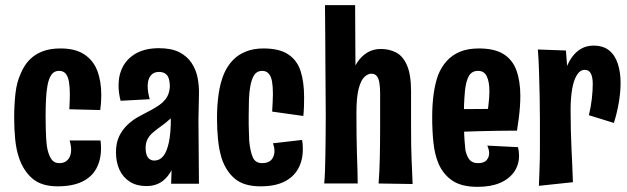

<svg xmlns="http://www.w3.org/2000/svg" viewBox="-20 -713 2434 745"><path d="M204 10Q141 10 106 -20Q71 -50 54 -100Q43 -132 39 -172Q35 -212 35 -255Q35 -306 40 -350.5Q45 -395 61 -429Q74 -460 94.5 -481Q115 -502 144.5 -513.5Q174 -525 215 -525Q272 -525 307 -502Q342 -479 357.5 -438.5Q373 -398 373 -344Q373 -330 372 -315.5Q371 -301 369 -286L249 -289Q250 -305 250.5 -320Q251 -335 251 -348Q251 -376 247.5 -396Q244 -416 235 -427Q226 -438 209 -438Q190 -438 179.5 -423Q169 -408 164 -380Q160 -358 158.5 -327.5Q157 -297 157 -261Q157 -238 157.5 -217.5Q158 -197 159 -179Q160 -161 162 -145Q167 -115 178 -97.5Q189 -80 210 -80Q226 -80 236 -87Q246 -94 251 -105.5Q256 -117 256 -132Q256 -140 254.5 -149Q253 -158 250 -168H370Q371 -160 371.5 -152.5Q372 -145 372 -138Q372 -92 353.5 -58.5Q335 -25 297.5 -7.5Q260 10 204 10Z M644 0 647 -91 639 -381Q638 -411 627 -422.5Q616 -434 597 -434Q576 -434 564.5 -419.5Q553 -405 553 -379Q553 -367 555 -354.5Q557 -342 561 -328L448 -322Q444 -337 442 -352Q440 -367 440 -381Q440 -424 458 -456.5Q476 -489 511 -507.5Q546 -526 597 -526Q645 -526 675.5 -510.5Q706 -495 723.5 -468.5Q741 -442 747 -410Q753 -378 752 -345L750 -247L752 0ZM548 9Q510 9 483.5 -8Q457 -25 443.5 -54.5Q430 -84 430 -122Q430 -159 442.5 -184.5Q455 -210 475 -229Q495 -248 520 -261.5Q545 -275 570 -288Q586 -297 599 -306Q612 -315 621 -326.5Q630 -338 634.5 -351.5Q639 -365 639 -381L690 -352Q686 -317 672 -292.5Q658 -268 639.5 -251Q621 -234 602 -221Q585 -209 572 -197.5Q559 -186 552 -172Q545 -158 545 -138Q545 -124 548.5 -113Q552 -102 560 -96Q568 -90 579 -90Q599 -90 613 -106.5Q627 -123 635 -159.5Q643 -196 643 -255L685 -307Q685 -238 679 -180.5Q673 -123 658 -80.5Q643 -38 616 -14.5Q589 9 548 9Z M991 10Q927 10 892 -19Q857 -48 840 -99Q830 -132 826 -171Q822 -210 822 -255Q822 -305 828.5 -349.5Q835 -394 850 -429Q863 -458 883.5 -479.5Q904 -501 934 -513Q964 -525 1002 -525Q1064 -525 1098.5 -502Q1133 -479 1146.5 -437Q1160 -395 1160 -336Q1160 -319 1159.5 -301Q1159 -283 1157 -263L1036 -280Q1037 -299 1038 -316.5Q1039 -334 1039 -349Q1039 -377 1035.5 -397Q1032 -417 1022.5 -427.5Q1013 -438 997 -438Q977 -438 966.5 -422Q956 -406 951 -377Q947 -355 946 -327Q945 -299 945 -267Q945 -247 945 -229.5Q945 -212 946 -196Q947 -180 947 -166Q951 -125 961 -102.5Q971 -80 997 -80Q1022 -80 1033.5 -93.5Q1045 -107 1045 -127Q1045 -134 1043.5 -141.5Q1042 -149 1039 -157L1152 -170Q1154 -160 1154.5 -151Q1155 -142 1155 -134Q1155 -90 1136.5 -57.5Q1118 -25 1082 -7.5Q1046 10 991 10Z M1238 -1Q1240 -23 1241 -49.5Q1242 -76 1242.5 -107.5Q1243 -139 1243.5 -178.5Q1244 -218 1244 -267Q1244 -307 1243.5 -341.5Q1243 -376 1243 -410.5Q1243 -445 1242.5 -485.5Q1242 -526 1242 -576.5Q1242 -627 1241 -693H1358Q1358 -633 1358.5 -585.5Q1359 -538 1359 -498Q1359 -458 1359.5 -421.5Q1360 -385 1361 -349.5Q1362 -314 1363 -274Q1363 -229 1363.5 -189.5Q1364 -150 1365 -116.5Q1366 -83 1367 -54Q1368 -25 1368 -1ZM1581 1 1449 -1Q1451 -28 1452 -49.5Q1453 -71 1453.5 -93.5Q1454 -116 1454.5 -145.5Q1455 -175 1455 -218Q1455 -236 1455 -255Q1455 -274 1455 -297Q1455 -320 1455 -349Q1455 -375 1452 -392.5Q1449 -410 1441.5 -418.5Q1434 -427 1420 -427Q1408 -427 1394.5 -415Q1381 -403 1372 -370Q1363 -337 1363 -274L1321 -256Q1321 -300 1325.5 -339.5Q1330 -379 1340 -412.5Q1350 -446 1366 -470.5Q1382 -495 1405 -509Q1428 -523 1458 -523Q1491 -523 1517.5 -509Q1544 -495 1559.5 -459Q1575 -423 1575 -358Q1575 -325 1575 -302Q1575 -279 1575 -260.5Q1575 -242 1575 -222Q1575 -179 1575.5 -148.5Q1576 -118 1577 -95Q1578 -72 1579 -49.5Q1580 -27 1581 1Z M1833 12Q1771 12 1735.5 -12Q1700 -36 1682 -77Q1667 -112 1662 -158Q1657 -204 1657 -258Q1657 -307 1662.5 -347.5Q1668 -388 1680 -422Q1693 -454 1714 -477Q1735 -500 1765.5 -512.5Q1796 -525 1838 -525Q1899 -525 1934 -503Q1969 -481 1984 -439.5Q1999 -398 1999 -341Q1999 -321 1997.5 -299.5Q1996 -278 1993 -254.5Q1990 -231 1986 -206L1871 -271Q1873 -288 1875 -303Q1877 -318 1878 -332.5Q1879 -347 1879 -359Q1879 -395 1869 -416.5Q1859 -438 1835 -438Q1811 -438 1799.5 -418.5Q1788 -399 1784 -359Q1783 -347 1782 -333Q1781 -319 1780.5 -303.5Q1780 -288 1780 -271Q1780 -241 1780.5 -215Q1781 -189 1782.5 -168Q1784 -147 1786 -130Q1792 -104 1803 -92Q1814 -80 1835 -80Q1858 -80 1868 -91.5Q1878 -103 1878 -119Q1878 -126 1876 -133.5Q1874 -141 1871 -148L1990 -142Q1992 -134 1993 -125.5Q1994 -117 1994 -109Q1994 -73 1974.5 -45.5Q1955 -18 1919.5 -3Q1884 12 1833 12ZM1692 -198 1689 -289 1963 -291 1986 -206Q1986 -206 1965.5 -206Q1945 -206 1912 -205.5Q1879 -205 1839.5 -204Q1800 -203 1761.5 -201.5Q1723 -200 1692 -198Z M2265 -266Q2273 -299 2276.5 -330.5Q2280 -362 2280 -387Q2280 -414 2272.5 -428Q2265 -442 2249 -442Q2231 -442 2218.5 -422Q2206 -402 2200 -367Q2194 -332 2194 -287L2149 -245Q2149 -303 2155 -350Q2161 -397 2171.5 -432Q2182 -467 2198.5 -490Q2215 -513 2236 -524.5Q2257 -536 2283 -536Q2321 -536 2344 -517Q2367 -498 2377.5 -465Q2388 -432 2388 -392Q2388 -355 2381 -314.5Q2374 -274 2362 -236ZM2071 8Q2072 -20 2073 -44.5Q2074 -69 2074.5 -91.5Q2075 -114 2075 -137.5Q2075 -161 2075 -188Q2075 -215 2075 -247Q2075 -290 2074 -339.5Q2073 -389 2071.5 -436.5Q2070 -484 2067 -521L2176 -517Q2178 -489 2180.5 -457Q2183 -425 2186.5 -385Q2190 -345 2194 -287Q2194 -244 2195 -207Q2196 -170 2197.5 -137Q2199 -104 2200.5 -72Q2202 -40 2203 -6Z"/></svg>

Font: Truculenta ExtraBold
Style: Regular
Weight: 800
Version: Version 1.002